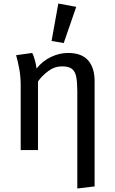

<svg xmlns="http://www.w3.org/2000/svg" viewBox="-20 -855 655 1094"><path d="M367.2 -553.3Q445.1 -553.3 482.1 -511Q519 -468.7 519 -393.3V207.2L420.5 219V-332.8Q420.5 -384.1 414.6 -415.9Q408.7 -447.7 390.3 -462.3Q371.8 -476.9 333.3 -476.9Q290.8 -476.9 254.6 -449.7Q218.5 -422.6 196.4 -390.8V0H97.9V-367.7Q97.9 -420 89.5 -464.4Q81 -508.7 71.8 -540.5L163.6 -553.3Q171.3 -539.5 178.7 -512.3Q186.2 -485.1 188.2 -464.6Q223.1 -508.2 271.3 -530.8Q319.5 -553.3 367.2 -553.3ZM312.3 -834.9 414.4 -815.9 343.1 -609.7 273.8 -621.5Z"/></svg>

Font: Fira Code Retina
Style: Regular
Weight: 450
Monospace: yes
Designer: Carrois Corporate, Edenspiekermann AG, Nikita Prokopov
Foundry: Carrois Corporate, Edenspiekermann AG, Nikita Prokopov
Version: Version 6.002